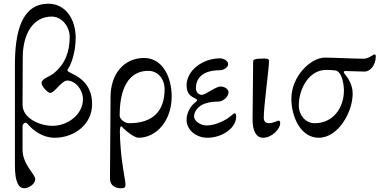

<svg xmlns="http://www.w3.org/2000/svg" viewBox="-20 -725 2036 1030"><path d="M111 285C130 285 169 265 169 236C169 209 101 158 101 78V-50C101 -58 111 -67 117 -67C120 -67 125 -64 131 -57C160 -23 211 14 273 14C380 14 474 -59 474 -165C474 -247 437 -298 361 -333C350 -338 342 -343 342 -346C342 -350 344 -355 346 -357C361 -378 386 -444 386 -522C386 -624 330 -705 240 -705C98 -705 60 -558 60 -377V163C60 254 81 285 111 285ZM261 -50C194 -50 101 -90 101 -163L102 -415C102 -544 158 -636 257 -636C318 -636 354 -574 354 -530C354 -444 328 -381 269 -332C247 -314 204 -303 203 -281C202 -261 235 -230 246 -227C257 -224 273 -239 288 -255C303 -272 325 -293 340 -293C385 -293 425 -243 425 -193C425 -112 345 -50 261 -50Z M628 285C647 285 653 283 653 263C653 245 635 164 628 78C625 43 623 7 623 -22C623 -39 627 -53 634 -45C657 -20 702 14 723 14C819 14 901 -77 901 -208C901 -310 853 -414 753 -414C642 -414 573 -325 573 -204C573 -129 570 209 570 234C570 269 598 285 628 285ZM673 -64C649 -64 622 -86 622 -105C622 -290 697 -345 775 -345C829 -345 863 -300 863 -246C863 -131 802 -64 673 -64Z M1092 14C1171 14 1247 -37 1247 -100C1247 -113 1245 -117 1237 -117C1235 -117 1228 -110 1216 -101C1193 -81 1136 -52 1090 -52C1051 -52 1021 -79 1021 -100C1021 -129 1045 -157 1078 -169C1106 -179 1133 -180 1151 -180C1174 -180 1206 -203 1206 -231C1206 -246 1185 -261 1164 -261C1136 -261 1083 -216 1063 -216C1046 -216 1031 -230 1031 -252C1031 -315 1080 -348 1157 -348C1181 -348 1204 -364 1204 -381C1204 -398 1181 -412 1160 -412C1066 -412 981 -346 981 -268C981 -220 1004 -208 1031 -195C1041 -190 1038 -184 1029 -177C1019 -170 981 -137 981 -81C981 -26 1035 14 1092 14Z M1391 14C1441 14 1483 -36 1483 -62C1483 -73 1482 -78 1473 -78C1470 -78 1444 -64 1423 -64C1409 -64 1395 -70 1395 -95C1395 -155 1423 -358 1423 -394C1423 -405 1422 -411 1399 -411C1346 -411 1338 -406 1338 -394L1335 -86C1334 -19 1357 14 1391 14Z M1690 14C1794 14 1872 -123 1872 -223C1872 -276 1841 -314 1828 -330C1821 -338 1825 -344 1832 -344C1839 -344 1922 -341 1936 -341C1965 -341 1996 -374 1996 -424C1996 -429 1994 -433 1988 -433C1983 -433 1956 -410 1932 -410C1880 -410 1765 -416 1723 -416C1647 -416 1543 -316 1543 -195C1543 -102 1591 14 1690 14ZM1668 -64C1620 -64 1583 -106 1583 -160C1583 -245 1635 -350 1730 -350C1743 -350 1768 -349 1780 -347C1815 -340 1825 -272 1825 -239C1825 -149 1769 -64 1668 -64Z"/></svg>

Font: Garamond-Math
Style: Regular
Weight: 400
Version: Version 2019-08-16